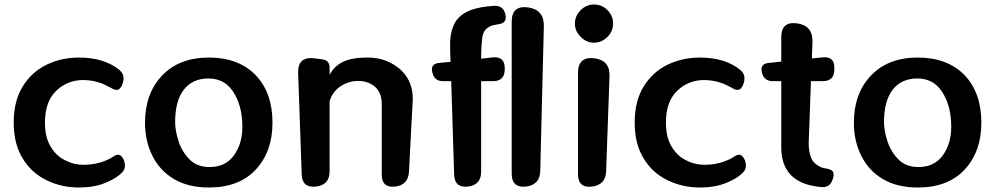

<svg xmlns="http://www.w3.org/2000/svg" viewBox="-20 -823 4426 854"><path d="M331 11Q255 11 190 -20Q122 -52 83 -115Q41 -180 41 -278Q41 -375 82 -440Q123 -505 189 -536Q254 -567 331 -567Q443 -567 511 -512Q527 -498 529 -481Q531 -464 523 -445Q515 -426 503 -423.5Q491 -421 474 -432Q465 -437 455.5 -441.5Q446 -446 435 -451Q393 -467 350 -467Q280 -467 230 -419Q180 -371 180 -278Q180 -214 204 -173Q229 -130 268 -111Q307 -90 353 -90Q401 -90 443 -106Q465 -114 483 -126Q499 -137 509.5 -134.5Q520 -132 529 -115Q537 -98 535.5 -81.5Q534 -65 519 -52Q497 -31 463 -16Q408 11 331 11Z M909 11Q817 11 753 -27Q690 -65 658 -130Q625 -195 625 -277Q625 -408 702 -488Q778 -567 909 -567Q1041 -567 1117 -489Q1192 -411 1192 -277Q1192 -149 1118 -69Q1044 11 909 11ZM912 -80Q983 -80 1020.5 -132Q1058 -184 1058 -259Q1058 -342 1026 -400Q987 -474 907 -474Q837 -474 798 -424.5Q759 -375 759 -280Q759 -241 774.5 -194Q790 -147 823.5 -113.5Q857 -80 912 -80Z M1678 -360Q1678 -410 1648 -437Q1617 -463 1574 -463Q1531 -463 1496 -440Q1460 -417 1446 -373V-61Q1446 0 1385 7Q1323 13 1322 -48L1306 -501Q1305 -571 1375 -564L1414 -559Q1446 -554 1446 -523V-490Q1466 -529 1506 -548Q1544 -567 1614 -567Q1675 -567 1722 -541Q1816 -489 1816 -382L1799 -59Q1796 0 1737 7Q1678 13 1678 -46Z M1987 -462H1950Q1913 -462 1904 -498L1903 -501Q1893 -539 1933 -543L1984 -548Q1983 -564 1982.5 -583Q1982 -602 1982 -625Q1982 -682 2003 -721Q2025 -760 2076 -779Q2096 -786 2121 -790.5Q2146 -795 2177 -797Q2219 -800 2228 -758Q2237 -719 2195 -715Q2182 -713 2172 -710.5Q2162 -708 2155 -703Q2130 -690 2125 -656Q2123 -639 2121.5 -615.5Q2120 -592 2120 -562L2173 -568Q2225 -572 2225 -520V-515Q2225 -462 2173 -462H2120V-59Q2120 0 2061 7Q2002 13 2000 -46ZM2256 -727Q2256 -800 2329 -790Q2400 -780 2399 -707L2383 -63Q2382 -1 2319 7Q2256 13 2256 -50Z M2551 -500Q2551 -572 2623 -564Q2694 -555 2691 -483L2676 -62Q2675 -1 2613 7Q2551 14 2551 -48ZM2622 -633Q2589 -633 2563 -659Q2537 -685 2537 -718Q2537 -752 2563 -778Q2588 -803 2622 -803Q2657 -803 2682 -778Q2707 -753 2707 -718Q2707 -684 2682 -659Q2656 -633 2622 -633Z M3093 11Q3017 11 2952 -20Q2884 -52 2845 -115Q2803 -180 2803 -278Q2803 -375 2844 -440Q2885 -505 2951 -536Q3016 -567 3093 -567Q3205 -567 3273 -512Q3289 -498 3291 -481Q3293 -464 3285 -445Q3277 -426 3265 -423.5Q3253 -421 3236 -432Q3227 -437 3217.5 -441.5Q3208 -446 3197 -451Q3155 -467 3112 -467Q3042 -467 2992 -419Q2942 -371 2942 -278Q2942 -214 2966 -173Q2991 -130 3030 -111Q3069 -90 3115 -90Q3163 -90 3205 -106Q3227 -114 3245 -126Q3261 -137 3271.5 -134.5Q3282 -132 3291 -115Q3299 -98 3297.5 -81.5Q3296 -65 3281 -52Q3259 -31 3225 -16Q3170 11 3093 11Z M3633 9Q3455 -6 3455 -168V-462H3417Q3379 -462 3369 -499V-501Q3359 -539 3399 -543L3455 -549V-658Q3455 -729 3526 -719Q3595 -709 3594 -638L3591 -563L3641 -568Q3691 -572 3691 -523V-514Q3691 -462 3639 -462H3587L3577 -186Q3577 -152 3586 -126Q3595 -99 3621 -85Q3635 -76 3657 -73Q3676 -70 3683.5 -61Q3691 -52 3686 -33L3685 -30Q3674 13 3633 9Z M4062 11Q3970 11 3906 -27Q3843 -65 3811 -130Q3778 -195 3778 -277Q3778 -408 3855 -488Q3931 -567 4062 -567Q4194 -567 4270 -489Q4345 -411 4345 -277Q4345 -149 4271 -69Q4197 11 4062 11ZM4065 -80Q4136 -80 4173.5 -132Q4211 -184 4211 -259Q4211 -342 4179 -400Q4140 -474 4060 -474Q3990 -474 3951 -424.5Q3912 -375 3912 -280Q3912 -241 3927.5 -194Q3943 -147 3976.5 -113.5Q4010 -80 4065 -80Z"/></svg>

Font: MaokenZhuyuanTi
Style: Regular
Weight: 400
Designer: Fontworks Inc & LongZhuTi team: ZERO子、时光羊、荆南、频凡、刘鹏、Little White Dog、帆影Magmeta、奈白不弍、白日月球、ChaoTawei、雨三（排名不分先后）
Version: Version 1.000; 20230222